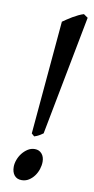

<svg xmlns="http://www.w3.org/2000/svg" viewBox="-84 -738 385 789"><g transform="rotate(10 109.0 -343.0)"><path d="M138.2 -74.2Q138.2 -59.1 133.1 -43.2Q127.9 -27.3 118.4 -14.4Q108.9 -1.5 95.7 6.8Q82.5 15.1 65.9 15.1Q46.4 15.1 35.6 2Q24.9 -11.2 24.9 -33.2Q24.9 -47.4 30.5 -62.7Q36.1 -78.1 46.1 -90.8Q56.2 -103.5 69.3 -111.8Q82.5 -120.1 98.1 -120.1Q116.2 -120.1 127.2 -107.4Q138.2 -94.7 138.2 -74.2ZM122.1 -189.9Q112.3 -183.1 105.2 -179Q98.1 -174.8 85.9 -170.9L74.2 -181.2L116.2 -654.8Q123 -659.7 133.3 -666.5Q143.6 -673.3 155 -680.2Q166.5 -687 178.2 -692.6Q189.9 -698.2 200.2 -701.2L217.8 -689Z"/></g></svg>

Font: Gentium Plus APac
Style: Italic
Weight: 400
Italic angle: -8°
Designer: J. Victor Gaultney, Annie Olsen, Iska Routamaa, Becca Hirsbrunner
Foundry: SIL International
Version: Version 5.000